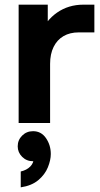

<svg xmlns="http://www.w3.org/2000/svg" viewBox="-20 -528 430 824"><path d="M60 0V-508H185V-387L152 -380Q176 -440 225 -474Q274 -508 338 -508H385V-389H318Q280 -389 252.5 -373Q225 -357 210 -326.5Q195 -296 195 -254V0ZM69 276V208Q95 202 110 186.5Q125 171 125 150Q125 131 119 118L166 95Q170 107 170 120Q170 139 160 148.5Q150 158 138.5 161Q127 164 122 164Q94 164 75 145Q56 126 56 100Q56 73 75 54Q94 35 122 35Q157 35 177.5 65Q198 95 198 133Q198 159 185.5 190Q173 221 144.5 245Q116 269 69 276Z"/></svg>

Font: Fustat ExtraBold
Style: Regular
Weight: 800
Designer: Mohamed Gaber, Khaled Hosny, Laura Garcia Mut
Foundry: Kief Type Foundry, Alif Type Foundry, Hard Type Foundry
Version: Version 1.007